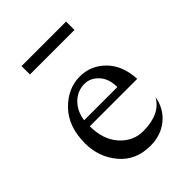

<svg xmlns="http://www.w3.org/2000/svg" viewBox="-172 -646 744 744"><g transform="rotate(-45 200.0 -274.0)"><path d="M78 -514V-560H322V-514ZM213 12Q133 12 86.5 -43.5Q40 -99 40 -174Q40 -266 91.5 -319Q143 -372 209 -372Q269 -372 312.5 -328.5Q356 -285 360 -208H100Q100 -135 139 -91.5Q178 -48 233 -48Q327 -48 360 -108Q351 -54 311 -21Q271 12 213 12ZM202 -339Q163 -339 135 -311.5Q107 -284 101 -240H283Q283 -286 258.5 -312.5Q234 -339 202 -339Z"/></g></svg>

Font: Bellefair
Style: Regular
Weight: 400
Designer: Nick Shinn, Liron Lavi Turkenic
Foundry: Shinntype
Version: Version 1.003;PS 001.003;hotconv 1.0.88;makeotf.lib2.5.64775